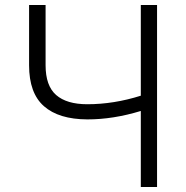

<svg xmlns="http://www.w3.org/2000/svg" viewBox="-20 -747 744 767"><path d="M96.2 -727.1H162.1V-486.3Q162.1 -404.3 204.3 -367.4Q246.6 -330.6 328.6 -330.6Q434.6 -330.6 542.5 -364.7V-727.1H607.4V0H542.5V-303.7Q432.1 -270 329.1 -270Q214.8 -270.5 155.5 -322.8Q96.2 -375 96.2 -486.3Z"/></svg>

Font: Interop Light
Style: Regular
Weight: 300
Designer: Rasmus Andersson, Google, Jang Haemin
Foundry: jhaemin
Version: Version 1.007